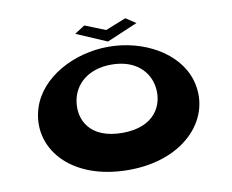

<svg xmlns="http://www.w3.org/2000/svg" viewBox="-79 -806 1118 924"><g transform="rotate(-10 480.5 -344.0)"><path d="M637 -673 588 -705 488 -665 388 -705 338 -673 487 -609ZM102 -353C44 -169 190 17 479 17C760 17 915 -169 861 -353C819 -495 654 -584 484 -584C315 -584 147 -495 102 -353ZM288 -353C300 -430 366 -497 483 -497C601 -497 664 -430 675 -353C688 -265 638 -164 480 -164C319 -164 273 -265 288 -353Z"/></g></svg>

Font: Hussar Milosc
Style: Bold
Weight: 700
Foundry: Cannot Into Space Fonts
Version: Version 1.02